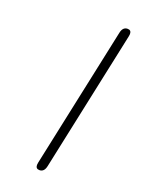

<svg xmlns="http://www.w3.org/2000/svg" viewBox="-178 -864 891 1159"><g transform="rotate(20 267.5 -285.0)"><path d="M264.2 167Q255.9 207 225.6 207Q201.2 207 201.2 182.1Q201.2 175.3 203.1 167L395.5 -736.8Q403.8 -776.9 434.6 -776.9Q458.5 -776.9 458.5 -752Q458.5 -745.6 456.5 -736.8Z"/></g></svg>

Font: inglobal
Style: Italic
Weight: 400
Italic angle: -12°
Designer: Andrey Kochetov, Denis Davydov, Evgeny Yurtaev
Foundry: inglobal
Version: Version 1.00 September 25, 2014, initial release